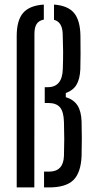

<svg xmlns="http://www.w3.org/2000/svg" viewBox="-20 -819 418 839"><path d="M53 0V-661.5Q53 -730 81 -762.5Q109 -795 171.5 -799V-733.5Q149.5 -729 140 -714Q130.5 -699 130.5 -671.5L130 0ZM172.5 0V-69H194Q257.5 -69 259.5 -138.5Q262 -211.5 259.5 -285Q258.5 -330 242.5 -349.5Q226.5 -369 190.5 -369H175.5V-438H188.5Q252.5 -438 254.5 -518Q256 -561 255.8 -594Q255.5 -627 254 -670.5Q252.5 -723 216 -732.5V-799Q277 -794.5 303.8 -762Q330.5 -729.5 331.5 -662.5Q332 -617 332 -582.5Q332 -548 331 -516Q329 -473 314 -448.2Q299 -423.5 267.5 -412.5V-394.5Q302 -384 318.5 -358.5Q335 -333 336.5 -288Q337.5 -247.5 337.5 -212.8Q337.5 -178 336.5 -137.5Q333.5 -64.5 300.8 -32.2Q268 0 194 0Z"/></svg>

Font: Big Shoulders Stencil Display Medium
Style: Regular
Weight: 500
Designer: Patric King
Foundry: XO Type Co
Version: Version 1.000